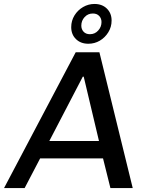

<svg xmlns="http://www.w3.org/2000/svg" viewBox="-56 -950 738 970"><path d="M-35.5 0 326.5 -686H446.2L614.5 0H501.8L464.5 -149.8H146.8L68.5 0ZM193.2 -237.8H444L367 -562.5H362.2ZM390.2 -729Q351.8 -729 327.8 -752.4Q303.8 -775.8 303.8 -812.8Q303.8 -845.2 320.2 -872Q336.8 -898.8 363.6 -914.4Q390.5 -930 421.2 -930Q460 -930 483.9 -906.6Q507.8 -883.2 507.8 -846.2Q507.8 -813.8 491.2 -787Q474.8 -760.2 448.4 -744.6Q422 -729 390.2 -729ZM398.2 -777.2Q423.5 -777.2 440.1 -795.8Q456.8 -814.2 456.8 -838.5Q456.8 -857 445.1 -869.4Q433.5 -881.8 413.2 -881.8Q388 -881.8 371.4 -863.6Q354.8 -845.5 354.8 -820.5Q354.8 -802 366.4 -789.6Q378 -777.2 398.2 -777.2Z"/></svg>

Font: Chivo Medium
Style: Italic
Weight: 500
Italic angle: -8.05°
Designer: Hector Gatti
Foundry: Omnibus-Type
Version: Version 2.002